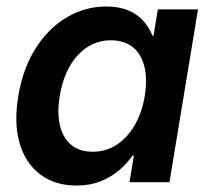

<svg xmlns="http://www.w3.org/2000/svg" viewBox="-20 -558 643 588"><path d="M214.8 10.3Q148.9 10.3 103.8 -23.4Q58.6 -57.1 40.3 -118.7Q22 -180.2 36.1 -264.2Q50.3 -349.1 89.4 -410.4Q128.4 -471.7 184.6 -504.9Q240.7 -538.1 305.2 -538.1Q345.2 -538.1 373.5 -525.9Q401.9 -513.7 419.7 -493.4Q437.5 -473.1 446.8 -448.7H450.2L463.4 -529.3H586.4L499 0H376.5L390.1 -81.5H385.7Q368.2 -56.2 343.3 -35.4Q318.4 -14.6 286.4 -2.2Q254.4 10.3 214.8 10.3ZM263.7 -93.3Q304.7 -93.3 337.4 -114.7Q370.1 -136.2 392.6 -174.8Q415 -213.4 423.3 -264.6Q431.6 -316.4 422.1 -354.5Q412.6 -392.6 386.7 -413.6Q360.8 -434.6 319.8 -434.6Q279.8 -434.6 247.6 -413.8Q215.3 -393.1 193.6 -355Q171.9 -316.9 163.1 -264.6Q154.3 -212.4 163.6 -173.8Q172.9 -135.3 198.2 -114.3Q223.6 -93.3 263.7 -93.3Z"/></svg>

Font: Inter 24pt SemiBold
Style: Italic
Weight: 600
Italic angle: -9.3988°
Designer: Rasmus Andersson
Foundry: rsms
Version: Version 4.001;git-66647c0bb